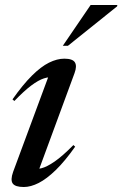

<svg xmlns="http://www.w3.org/2000/svg" viewBox="-20 -738 490 769"><path d="M32.5 -49.5 180.5 -449 195.5 -428Q177.5 -431 155.8 -424Q134 -417 105.2 -395.5Q76.5 -374 37.5 -333.5L30 -340Q71.5 -399 107.8 -435Q144 -471 176.2 -487Q208.5 -503 237.5 -503Q271 -503 280 -488.2Q289 -473.5 278.5 -445L130 -42L110 -63Q125 -59 146.2 -64.2Q167.5 -69.5 198.8 -91Q230 -112.5 274 -157L281 -150.5Q240 -92.5 203.5 -57Q167 -21.5 135 -5.2Q103 11 75.5 11Q41 11 31 -3Q21 -17 32.5 -49.5ZM231.5 -554.5 343 -718H450L449 -712.5L252 -554.5Z"/></svg>

Font: Newsreader 60pt Medium
Style: Italic
Weight: 500
Italic angle: -17°
Designer: Hugues Gentile
Foundry: Production Type
Version: Version 1.003